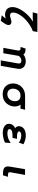

<svg xmlns="http://www.w3.org/2000/svg" viewBox="1999 -2880 1001 5040"><g transform="rotate(90 2500.0 -360.5)"><path d="M381 94 524 120C532 111 638 -10 638 -83C638 -128 611 -160 551 -160C538 -160 521 -155 508 -152C467 -142 428 -124 385 -124C333 -124 310 -151 310 -200C310 -377 539 -626 798 -722L820 -841H336L304 -719H440L547 -723C525 -706 470 -671 450 -655C316 -548 166 -349 166 -190C166 -51 252 8 373 8C387 8 424 3 448 -6C450 -7 453 -7 455 -7C459 -7 461 -5 461 -2C461 5 412 62 381 94Z M1644 -322 1565 120H1710L1785 -319C1787 -333 1789 -346 1789 -360C1789 -455 1725 -536 1585 -536C1523 -536 1447 -509 1411 -473C1403 -494 1370 -515 1345 -522C1316 -529 1285 -530 1255 -530L1212 -400C1275 -400 1266 -396 1281 -394C1294 -391 1308 -370 1308 -346C1308 -342 1308 -338 1307 -334L1236 53H1378L1445 -337C1469 -399 1530 -420 1573 -420C1629 -420 1647 -394 1647 -355C1647 -345 1646 -334 1644 -322Z M2726 -400 2779 -397H2833L2861 -518H2494C2289 -518 2171 -364 2171 -201C2171 -63 2260 70 2451 70C2693 70 2776 -125 2776 -242C2776 -302 2758 -363 2726 -400ZM2454 -52C2355 -52 2308 -122 2308 -201C2308 -268 2343 -398 2492 -398C2601 -398 2637 -327 2637 -254C2637 -139 2558 -52 2454 -52Z M3724 9 3735 -139C3631 -67 3546 -54 3481 -54C3413 -54 3370 -69 3370 -109C3370 -134 3385 -188 3539 -188H3600L3625 -306H3555C3474 -306 3429 -328 3429 -362V-363C3429 -374 3445 -417 3533 -417C3590 -417 3665 -401 3723 -354L3768 -473C3716 -507 3615 -537 3545 -537C3329 -537 3293 -414 3293 -354C3293 -315 3314 -274 3347 -257C3239 -213 3230 -124 3230 -98C3230 11 3333 68 3475 68C3537 68 3660 46 3724 9Z M4581 63 4622 -67C4510 -67 4502 -81 4502 -114C4502 -124 4504 -134 4505 -144L4572 -517H4421L4355 -123C4349 -86 4349 -68 4349 -65C4349 61 4466 63 4581 63Z"/></g></svg>

Font: LINE Seed JP App_OTF Bold
Style: Regular
Weight: 700
Designer: LINE & Fontrix & Fontworks
Version: Version 1.009